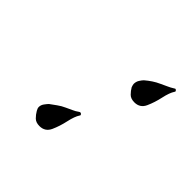

<svg xmlns="http://www.w3.org/2000/svg" viewBox="-86 -330 412 412"><g transform="rotate(45 119.5 -124.5)"><path d="M188 -173Q177 -173 171 -179Q165 -185 161 -192Q159 -198 159 -200Q159 -207 162.5 -212.5Q166 -218 169 -221Q176 -227 183.5 -232Q191 -237 200 -241Q208 -245 214 -247.5Q220 -250 228 -255Q230 -257 232.5 -254.5Q235 -252 233 -250Q227 -241 223 -222.5Q219 -204 212 -188.5Q205 -173 188 -173ZM80 7Q69 7 63 1Q57 -5 53 -12Q50 -17 50 -21Q50 -27 54 -32.5Q58 -38 61 -41Q68 -46 75.5 -51.5Q83 -57 92 -61Q100 -65 106 -67.5Q112 -70 119 -75Q122 -77 124.5 -74.5Q127 -72 125 -70Q119 -61 115 -42.5Q111 -24 104 -8.5Q97 7 80 7Z"/></g></svg>

Font: Birthstone
Style: Regular
Weight: 400
Designer: Robert E. Leuschke
Foundry: Robert E. Leuschke
Version: Version 1.013; ttfautohint (v1.8.3)